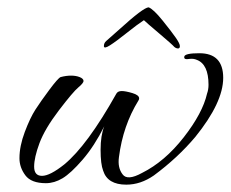

<svg xmlns="http://www.w3.org/2000/svg" viewBox="-20 -488 628 523"><path d="M155 -40Q218 -92 297 -233Q301 -240 311.5 -240Q322 -240 340.5 -234.5Q359 -229 359 -220Q359 -217 357 -214Q315 -146 304 -60Q300 -31 314 -13Q327 5 367 -17Q429 -48 480.5 -114Q532 -180 544 -233Q548 -244 548 -257Q548 -313 516 -325Q507 -329 496 -327.5Q485 -326 483 -328.5Q481 -331 482 -334Q484 -343 523 -343Q588 -343 588 -276Q588 -209 512 -115Q464 -58 399 -10Q363 15 324 15Q273 15 261 -23Q254 -41 254 -80Q254 -119 264 -144Q237 -90 205 -53Q173 -16 150.5 -2.5Q128 11 105 11Q65 11 49 -10.5Q33 -32 33 -57Q33 -90 47.5 -128.5Q62 -167 76.5 -189.5Q91 -212 114.5 -243.5Q138 -275 145 -278Q160 -282 173.5 -282Q187 -282 197 -278Q207 -274 207.5 -268Q208 -262 193.5 -250Q179 -238 140.5 -187.5Q102 -137 87.5 -98Q73 -59 73 -34Q73 -9 94.5 -9Q116 -9 155 -40ZM455 -360Q449 -367 413.5 -397Q378 -427 372 -433Q355 -422 325.5 -398.5Q296 -375 279.5 -364.5Q263 -354 263 -362.5Q263 -371 269.5 -376.5Q276 -382 304 -407Q371 -468 385 -468Q398 -463 423 -432Q448 -401 459 -385Q470 -369 470 -362.5Q470 -356 465 -356Q460 -356 455 -360Z"/></svg>

Font: Allura
Style: Regular
Weight: 400
Designer: Robert E. Leuschke
Foundry: Robert E. Leuschke
Version: Version 1.004